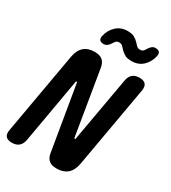

<svg xmlns="http://www.w3.org/2000/svg" viewBox="-241 -1072 1069 1198"><g transform="rotate(30 293.5 -473.0)"><path d="M91.8 -638.9Q100.9 -689.8 129.5 -714.9Q158.2 -740 205.4 -740Q243.5 -740 262.4 -723.6Q281.2 -707.3 286.9 -675.3L363.5 -213Q364.5 -210 365.3 -208.5Q366.2 -207 368.2 -207Q370.2 -207 371.7 -208.5Q373.2 -210 373.2 -213L455.5 -677.5Q460.9 -708.9 479 -724.4Q497.1 -740 528.5 -740Q559.9 -740 572.9 -724.4Q585.9 -708.9 580.5 -677.5L477.2 -91.1Q468.1 -40.2 439 -15.1Q409.8 10 362.6 10Q324.5 10 305.8 -6.4Q287.1 -22.7 282.1 -54.7L204.5 -517Q204.5 -520 203.2 -521.5Q201.8 -523 199.8 -523Q197.8 -523 196.8 -521.5Q195.8 -520 194.8 -517L113.5 -52.5Q107.4 -21.1 89.2 -5.6Q70.9 10 39.5 10Q8.1 10 -4.8 -5.6Q-17.6 -21.1 -11.5 -52.5ZM277.8 -848.5Q265.1 -827.3 253.4 -818.4Q241.8 -809.5 227.9 -809.5Q207.4 -809.5 199.3 -819.2Q191.2 -829 195.3 -848.8Q205.4 -895 237.9 -925.3Q270.5 -955.5 318.4 -955.5Q350.1 -955.5 367.7 -945.6Q385.2 -935.6 396.1 -924Q406.9 -912.4 416.4 -902.5Q425.9 -892.5 442.5 -892.5Q454.6 -892.5 461.9 -898Q469.2 -903.4 472.9 -911.5Q485.6 -932.7 496.6 -941.6Q507.5 -950.5 521.4 -950.5Q541.9 -950.5 550.5 -940.8Q559.1 -931 554.7 -911.2Q544.6 -865 512.6 -834.7Q480.5 -804.5 431.9 -804.5Q400.2 -804.5 383 -814.4Q365.8 -824.4 354.4 -836Q343.1 -847.6 333.9 -857.5Q324.8 -867.5 308.2 -867.5Q296.1 -867.5 289 -862Q281.8 -856.6 277.8 -848.5Z"/></g></svg>

Font: Maple Mono
Style: Italic
Weight: 400
Italic angle: -10°
Monospace: yes
Designer: subframe7536
Version: Version 7.300